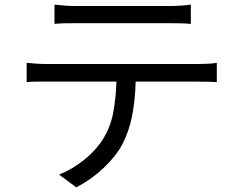

<svg xmlns="http://www.w3.org/2000/svg" viewBox="-20 -760 1040 828"><path d="M215 -740Q236 -738 258.5 -736Q281 -734 305 -734Q322 -734 363 -734Q404 -734 456.5 -734Q509 -734 561 -734Q613 -734 653.5 -734Q694 -734 710 -734Q731 -734 756 -735.5Q781 -737 803 -740V-657Q781 -659 756.5 -659.5Q732 -660 710 -660Q694 -660 653.5 -660Q613 -660 561 -660Q509 -660 457 -660Q405 -660 364 -660Q323 -660 306 -660Q281 -660 257.5 -659.5Q234 -659 215 -657ZM95 -489Q116 -487 137.5 -485.5Q159 -484 182 -484Q194 -484 233 -484Q272 -484 327.5 -484Q383 -484 447 -484Q511 -484 575 -484Q639 -484 694.5 -484Q750 -484 788 -484Q826 -484 837 -484Q853 -484 875 -485Q897 -486 915 -489V-406Q899 -407 877 -407.5Q855 -408 837 -408H565Q563 -327 549.5 -259Q536 -191 506 -135Q479 -85 426 -35Q373 15 309 48L235 -7Q294 -31 344.5 -72Q395 -113 424 -160Q457 -213 468.5 -275.5Q480 -338 482 -408H182Q160 -408 138 -408Q116 -408 95 -406Z"/></svg>

Font: Go Noto Kurrent-Regular
Style: Regular
Weight: 400
Designer: Monotype Design Team
Foundry: Monotype Imaging Inc.
Version: Version 2.012; ttfautohint (v1.8.4.7-5d5b)